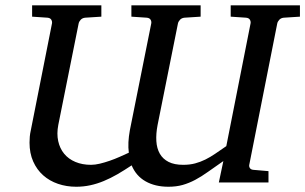

<svg xmlns="http://www.w3.org/2000/svg" viewBox="-20 -691 1156 727"><path d="M200.7 -217.8Q194.3 -184.6 200.4 -156.7Q206.5 -128.9 222.9 -108.9Q239.3 -88.9 265.4 -77.9Q291.5 -66.9 324.7 -66.9Q339.8 -66.9 358.2 -71.3Q376.5 -75.7 395.5 -82.3Q414.6 -88.9 433.3 -97.2Q452.1 -105.5 467.8 -112.8Q465.3 -131.3 466.3 -152.6Q467.3 -173.8 471.7 -197.8L552.7 -602.1Q554.2 -609.4 550.3 -616.2Q546.4 -623 535.6 -624L477.5 -627.9V-670.9H739.7V-627.9L678.7 -624Q668 -623 661.6 -616.2Q655.3 -609.4 653.8 -602.1L576.7 -217.8Q570.3 -184.6 572 -156.7Q573.7 -128.9 585.2 -108.9Q596.7 -88.9 618.4 -77.9Q640.1 -66.9 673.8 -66.9Q698.7 -66.9 718.8 -72.3Q738.8 -77.6 757.6 -86.9Q776.4 -96.2 795.2 -109.1Q814 -122.1 836.9 -137.7L928.7 -602.1Q930.2 -609.4 926.3 -616.2Q922.4 -623 911.6 -624L853.5 -627.9V-670.9H1115.7V-627.9L1054.7 -624Q1043.9 -623 1037.6 -616.2Q1031.2 -609.4 1029.8 -602.1L923.8 -66.9Q922.4 -61 926 -54.9Q929.7 -48.8 939.5 -47.9L996.6 -43V0H808.6L825.7 -81.1Q793 -58.6 767.8 -40.5Q742.7 -22.5 719.2 -10Q695.8 2.4 671.6 9.3Q647.5 16.1 617.7 16.1Q567.4 16.1 531.2 -4.4Q495.1 -24.9 478.5 -64.9Q450.7 -46.4 424.6 -31.2Q398.4 -16.1 373 -5.6Q347.7 4.9 321.8 10.5Q295.9 16.1 268.6 16.1Q231.9 16.1 199.7 5.1Q167.5 -5.9 143.6 -27.1Q119.6 -48.3 105.7 -79.6Q91.8 -110.8 91.8 -150.9Q91.8 -162.1 92.8 -173.6Q93.8 -185.1 96.7 -197.8L176.8 -602.1Q178.2 -609.4 174.3 -616.2Q170.4 -623 159.7 -624L101.6 -627.9V-670.9H363.8V-627.9L302.7 -624Q292 -623 285.6 -616.2Q279.3 -609.4 277.8 -602.1Z"/></svg>

Font: Charis SIL APac
Style: Italic
Weight: 400
Italic angle: -11°
Foundry: SIL International
Version: Version 5.000